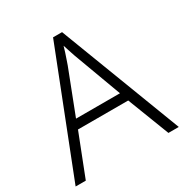

<svg xmlns="http://www.w3.org/2000/svg" viewBox="-166 -848 940 980"><g transform="rotate(-30 304.0 -358.5)"><path d="M547 0 452 -246H156L60 0H0L281 -717H334L608 0ZM339 -556Q335 -566 329 -583Q323 -600 317 -619Q311 -638 306 -653Q301 -636 295.5 -618Q290 -600 284 -584Q278 -568 274 -555L175 -299H434Z"/></g></svg>

Font: Noto Sans Hebrew Light
Style: Regular
Weight: 300
Designer: Monotype Design Team
Foundry: Monotype Imaging Inc.
Version: Version 2.003